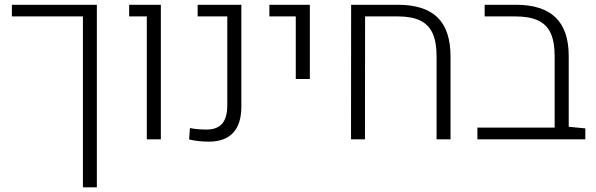

<svg xmlns="http://www.w3.org/2000/svg" viewBox="-20 -590 2523 813"><path d="M331.1 -520.5H30.3V-569.8H390.1V203.1H331.1Z M601.6 -520.5H526.9V-569.8H661.1V0H601.6Z M780.8 0.5 784.2 -47.9Q812.5 -41.5 856 -41.5Q898.9 -41.5 920.7 -66.4Q942.4 -91.3 942.4 -143.6V-520.5H816.9V-569.8H1002V-139.2Q1002 -64.9 967 -27.6Q932.1 9.8 864.7 9.8Q820.3 9.8 780.8 0.5Z M1232.4 -520.5H1120.6V-569.8H1292V-255.4H1232.4Z M1466.8 -569.8H1664.1Q1777.8 -569.8 1832.8 -516.1Q1887.7 -462.4 1887.7 -350.6V0H1828.6V-352.1Q1828.6 -412.1 1811.8 -449Q1794.9 -485.8 1759 -503.2Q1723.1 -520.5 1665 -520.5H1525.9L1525.4 0H1466.3Z M2458.5 -46.4V0H2001.5V-49.8H2328.6V-352.5Q2328.6 -412.6 2311.8 -449.5Q2294.9 -486.3 2258.3 -503.4Q2221.7 -520.5 2162.1 -520.5H2032.2V-569.8H2164.1Q2276.9 -569.8 2332.5 -516.1Q2388.2 -462.4 2388.2 -352.5V-53.2Z"/></svg>

Font: Heebo Light
Style: Regular
Weight: 300
Designer: Oded Ezer
Foundry: Meir Sadan
Version: Version 2.001; ttfautohint (v1.5.14-ce02) -l 8 -r 50 -G 200 